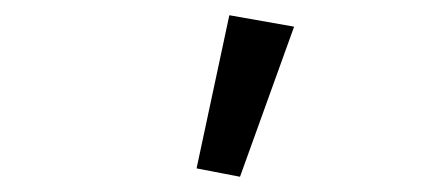

<svg xmlns="http://www.w3.org/2000/svg" viewBox="-20 -790 582 252"><path d="M238 -569 281 -770 366 -755 295 -558Z"/></svg>

Font: CV Source Sans
Style: Regular
Weight: 400
Designer: Paul D. Hunt
Foundry: Adobe Systems Incorporated
Version: Version 3.001